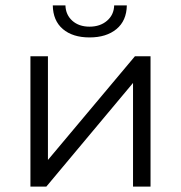

<svg xmlns="http://www.w3.org/2000/svg" viewBox="-20 -693 672 713"><path d="M93 -484H158V-99L481 -484H539V0H474V-385L152 0H93ZM176 -673H223Q224 -638 248.5 -616Q273 -594 312.5 -594Q352 -594 377.5 -616Q403 -638 404 -673H451Q450 -616 412.5 -585Q375 -554 312.5 -554Q250 -554 213.5 -585Q177 -616 176 -673Z"/></svg>

Font: Montserrat Ace
Style: Regular
Weight: 400
Designer: Julieta Ulanovsky
Foundry: Julieta Ulanovsky
Version: Version 1